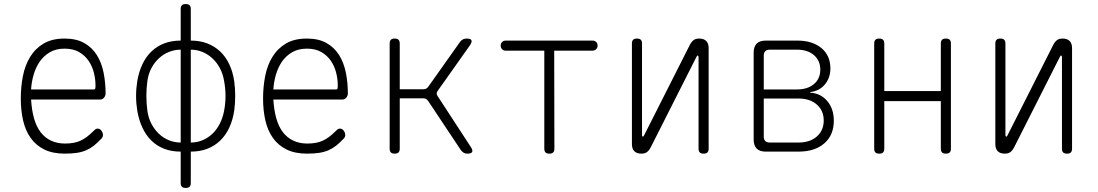

<svg xmlns="http://www.w3.org/2000/svg" viewBox="-20 -751 5440 951"><path d="M464 -114Q475 -114 482.5 -103.5Q490 -93 490 -82Q490 -77 488 -72.5Q486 -68 482 -64Q463 -44 445.5 -30Q428 -16 407.5 -7Q387 2 361.5 6Q336 10 300 10Q241 10 199.5 -10.5Q158 -31 132 -67.5Q106 -104 94.5 -154Q83 -204 83 -263Q83 -321 93.5 -374.5Q104 -428 129.5 -469.5Q155 -511 196.5 -535.5Q238 -560 300 -560Q358 -560 397 -538Q436 -516 459.5 -478.5Q483 -441 493 -391.5Q503 -342 503 -288Q503 -277 495.5 -267.5Q488 -258 476 -258H134Q137 -206 148.5 -165Q160 -124 181 -96.5Q202 -69 232.5 -54.5Q263 -40 302 -40Q348 -40 378.5 -54Q409 -68 441 -100Q446 -105 451 -109.5Q456 -114 464 -114ZM134 -308H445Q450 -308 451.5 -311.5Q453 -315 453 -329Q453 -359 445 -391Q437 -423 419 -449.5Q401 -476 372 -493Q343 -510 300 -510Q257 -510 226.5 -492Q196 -474 176.5 -445.5Q157 -417 146.5 -380.5Q136 -344 134 -308Z M925 155Q925 168 919 174Q913 180 900 180Q887 180 881 174Q875 168 875 155V0Q830 0 793.5 -14Q757 -28 730 -54.5Q703 -81 685.5 -118.5Q668 -156 660 -202Q654 -239 654 -276Q654 -313 660 -350Q668 -396 685.5 -433Q703 -470 730 -496Q757 -522 793.5 -536Q830 -550 875 -550V-706Q875 -719 881 -725Q887 -731 900 -731Q913 -731 919 -725Q925 -719 925 -706V-550Q970 -550 1006.5 -536Q1043 -522 1070.5 -496Q1098 -470 1115.5 -433Q1133 -396 1140 -350Q1145 -313 1145 -276Q1145 -239 1140 -202Q1133 -156 1115.5 -118.5Q1098 -81 1070.5 -54.5Q1043 -28 1006.5 -14Q970 0 925 0ZM875 -45V-505Q845 -505 817.5 -494Q790 -483 768 -463Q746 -443 730.5 -414.5Q715 -386 710 -350Q705 -313 705 -276Q705 -239 710 -202Q715 -166 730.5 -137Q746 -108 768 -87.5Q790 -67 817.5 -56Q845 -45 875 -45ZM925 -505V-45Q955 -45 982 -56Q1009 -67 1031 -87.5Q1053 -108 1068 -137Q1083 -166 1090 -202Q1097 -239 1097 -276Q1097 -313 1090 -350Q1084 -386 1068.5 -414.5Q1053 -443 1031 -463Q1009 -483 982 -494Q955 -505 925 -505Z M1664 -114Q1675 -114 1682.5 -103.5Q1690 -93 1690 -82Q1690 -77 1688 -72.5Q1686 -68 1682 -64Q1663 -44 1645.5 -30Q1628 -16 1607.5 -7Q1587 2 1561.5 6Q1536 10 1500 10Q1441 10 1399.5 -10.5Q1358 -31 1332 -67.5Q1306 -104 1294.5 -154Q1283 -204 1283 -263Q1283 -321 1293.5 -374.5Q1304 -428 1329.5 -469.5Q1355 -511 1396.5 -535.5Q1438 -560 1500 -560Q1558 -560 1597 -538Q1636 -516 1659.5 -478.5Q1683 -441 1693 -391.5Q1703 -342 1703 -288Q1703 -277 1695.5 -267.5Q1688 -258 1676 -258H1334Q1337 -206 1348.5 -165Q1360 -124 1381 -96.5Q1402 -69 1432.5 -54.5Q1463 -40 1502 -40Q1548 -40 1578.5 -54Q1609 -68 1641 -100Q1646 -105 1651 -109.5Q1656 -114 1664 -114ZM1334 -308H1645Q1650 -308 1651.5 -311.5Q1653 -315 1653 -329Q1653 -359 1645 -391Q1637 -423 1619 -449.5Q1601 -476 1572 -493Q1543 -510 1500 -510Q1457 -510 1426.5 -492Q1396 -474 1376.5 -445.5Q1357 -417 1346.5 -380.5Q1336 -344 1334 -308Z M1935 10Q1922 10 1916 4Q1910 -2 1910 -15V-535Q1910 -548 1916 -554Q1922 -560 1935 -560Q1948 -560 1954 -554Q1960 -548 1960 -535V-309H2077Q2085 -309 2091 -312Q2097 -315 2101 -321L2259 -544Q2265 -552 2273 -556Q2281 -560 2291 -560Q2311 -560 2315 -552Q2319 -544 2308 -527L2148 -301Q2143 -295 2143 -288.5Q2143 -282 2147 -276L2312 -23Q2323 -6 2318.5 2Q2314 10 2294 10Q2284 10 2276.5 5.5Q2269 1 2263 -7L2100 -252Q2095 -258 2090 -261Q2085 -264 2077 -264H1960V-15Q1960 -2 1954 4Q1948 10 1935 10Z M2676 -500H2485Q2474 -500 2467 -507Q2460 -514 2460 -525Q2460 -536 2467 -543Q2474 -550 2485 -550H2915Q2926 -550 2933 -543Q2940 -536 2940 -525Q2940 -514 2932.5 -507Q2925 -500 2914 -500H2725L2726 -15Q2726 -2 2720 4Q2714 10 2701 10Q2688 10 2682 4Q2676 -2 2676 -15Z M3110 -37V-535Q3110 -548 3116 -554Q3122 -560 3135 -560Q3148 -560 3154 -554Q3160 -548 3160 -535V-80Q3162 -74 3164 -74Q3166 -74 3167 -76L3170 -80L3396 -527Q3404 -543 3414.5 -551.5Q3425 -560 3443 -560Q3466 -560 3478 -548Q3490 -536 3490 -513V-15Q3490 -2 3484 4Q3478 10 3465 10Q3452 10 3446 4Q3440 -2 3440 -15V-470Q3438 -476 3436 -476Q3434 -476 3433 -475L3430 -470L3204 -23Q3196 -7 3185.5 1.5Q3175 10 3157 10Q3134 10 3122 -2Q3110 -14 3110 -37Z M3773 0Q3743 0 3728 -15Q3713 -30 3713 -60V-490Q3713 -520 3728 -535Q3743 -550 3773 -550H3928Q4004 -550 4048.5 -513Q4093 -476 4093 -412Q4093 -365 4065.5 -332.5Q4038 -300 3993 -295V-292Q4045 -289 4077.5 -250.5Q4110 -212 4110 -153Q4110 -82 4063 -41Q4016 0 3935 0ZM3763 -263V-75Q3763 -60 3770.5 -52.5Q3778 -45 3793 -45H3935Q3992 -45 4026 -75Q4060 -105 4060 -154Q4060 -203 4026 -233Q3992 -263 3935 -263ZM3793 -505Q3778 -505 3770.5 -497.5Q3763 -490 3763 -475V-308H3928Q3980 -308 4011.5 -334.5Q4043 -361 4043 -406Q4043 -451 4011.5 -478Q3980 -505 3928 -505Z M4335 10Q4322 10 4316 4Q4310 -2 4310 -15V-535Q4310 -548 4316 -554Q4322 -560 4335 -560Q4348 -560 4354 -554Q4360 -548 4360 -535V-300H4640V-535Q4640 -548 4646 -554Q4652 -560 4665 -560Q4678 -560 4684 -554Q4690 -548 4690 -535V-15Q4690 -2 4684 4Q4678 10 4665 10Q4652 10 4646 4Q4640 -2 4640 -15V-250H4360V-15Q4360 -2 4354 4Q4348 10 4335 10Z M4910 -37V-535Q4910 -548 4916 -554Q4922 -560 4935 -560Q4948 -560 4954 -554Q4960 -548 4960 -535V-80Q4962 -74 4964 -74Q4966 -74 4967 -76L4970 -80L5196 -527Q5204 -543 5214.5 -551.5Q5225 -560 5243 -560Q5266 -560 5278 -548Q5290 -536 5290 -513V-15Q5290 -2 5284 4Q5278 10 5265 10Q5252 10 5246 4Q5240 -2 5240 -15V-470Q5238 -476 5236 -476Q5234 -476 5233 -475L5230 -470L5004 -23Q4996 -7 4985.5 1.5Q4975 10 4957 10Q4934 10 4922 -2Q4910 -14 4910 -37Z"/></svg>

Font: Maple Mono NL Thin
Style: Regular
Weight: 250
Monospace: yes
Designer: subframe7536
Version: Version 7.000